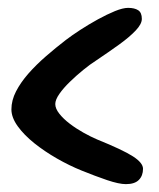

<svg xmlns="http://www.w3.org/2000/svg" viewBox="-20 -573 405 488"><path d="M300 -105Q282.5 -105 252.2 -115.2Q222 -125.5 187.5 -139.5Q156.5 -152 125 -170Q93.5 -188 67.2 -209Q41 -230 25 -252.2Q9 -274.5 9 -295Q9 -318 20.8 -340.8Q32.5 -363.5 52.2 -386Q72 -408.5 96.8 -430Q121.5 -451.5 147.5 -471.5Q162.5 -483 184 -497Q205.5 -511 228.8 -523.8Q252 -536.5 272.2 -544.8Q292.5 -553 305.5 -553Q322 -553 331.2 -547Q340.5 -541 340.5 -525Q340.5 -512 325.2 -495.8Q310 -479.5 283.8 -460.5Q257.5 -441.5 224 -419Q209 -409.5 191.5 -395.2Q174 -381 157.8 -365.2Q141.5 -349.5 131 -334.5Q120.5 -319.5 120.5 -308.5Q120.5 -297 130.8 -284Q141 -271 157 -258.8Q173 -246.5 191.8 -236Q210.5 -225.5 227 -218.5Q292.5 -192 318 -175.5Q343.5 -159 343.5 -144Q343.5 -126.5 333 -115.8Q322.5 -105 300 -105Z"/></svg>

Font: Gluten
Style: Regular
Weight: 400
Designer: Tyler Finck
Foundry: Etcetera Type Company
Version: Version 1.300